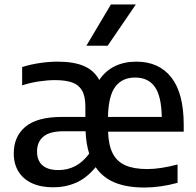

<svg xmlns="http://www.w3.org/2000/svg" viewBox="-20 -828 877 858"><path d="M801 -239.5H463Q465 -178.5 484 -142Q503 -105.5 540.8 -89Q578.5 -72.5 638.5 -72.5Q696 -72.5 773.5 -93V-11Q696 10 625.5 10Q547 10 493 -12.2Q439 -34.5 407.5 -81Q367 -32 319.8 -11.5Q272.5 9 218 9Q162.5 9 123 -9.2Q83.5 -27.5 62.5 -61.5Q41.5 -95.5 41.5 -142.5Q41.5 -218.5 94 -262Q146.5 -305.5 257.5 -305.5H361.5V-352.5Q361.5 -397.5 346.8 -423.2Q332 -449 302.5 -459.5Q273 -470 225.5 -470Q192.5 -470 153.8 -464.2Q115 -458.5 79 -446.5V-528.5Q115.5 -540 157.2 -546.2Q199 -552.5 238 -552.5Q309.5 -552.5 355 -533Q400.5 -513.5 423.5 -470.5Q450.5 -511 492.5 -531.8Q534.5 -552.5 589 -552.5Q690.5 -552.5 745.8 -481.8Q801 -411 801 -270ZM462.5 -305.5H703Q701 -400 671.2 -440.8Q641.5 -481.5 584 -481.5Q526 -481.5 495.2 -440.5Q464.5 -399.5 462.5 -305.5ZM378.5 -141.5Q364.5 -186 362.5 -241.5H265Q202 -241.5 173.8 -217.5Q145.5 -193.5 145.5 -151Q145.5 -110.5 169.8 -89.2Q194 -68 241 -68Q325 -68 378.5 -141.5ZM366 -623.5 475.5 -808H587L461 -623.5Z"/></svg>

Font: Encode Sans Medium
Style: Regular
Weight: 500
Designer: Multiple Designers
Foundry: Impallari Type
Version: Version 2.000